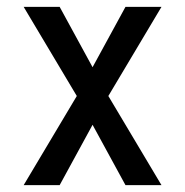

<svg xmlns="http://www.w3.org/2000/svg" viewBox="-20 -540 540 560"><path d="M49 0 204 -260 49 -520H154L250 -344L346 -520H451L296 -260L451 0H346L250 -176L154 0Z"/></svg>

Font: Iosevka Custom Medium
Style: Regular
Weight: 500
Monospace: yes
Designer: Belleve Invis
Foundry: Belleve Invis
Version: Version 32.5.0; ttfautohint (v1.8.4)